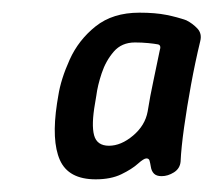

<svg xmlns="http://www.w3.org/2000/svg" viewBox="-20 -725 337 303"><path d="M131 -442Q88 -442 74.5 -472.5Q61 -503 70 -562L72 -574Q76 -600 90 -631Q104 -662 131 -683.5Q158 -705 200 -705Q225 -705 242.5 -701.5Q260 -698 274 -693Q284 -688 291.5 -680Q299 -672 296 -660Q288 -627 281.5 -591.5Q275 -556 270.5 -524Q266 -492 265 -470Q264 -459 254.5 -453Q245 -447 235 -447Q227 -447 223 -451Q219 -455 218 -462Q217 -468 216 -471.5Q215 -475 211 -475Q207 -475 197.5 -466.5Q188 -458 171.5 -450Q155 -442 131 -442ZM152 -495Q171 -495 190 -511Q209 -527 213 -549Q217 -574 222 -597Q227 -620 232 -645Q235 -654 229 -655Q224 -656 214 -657Q204 -658 193 -658Q172 -658 159.5 -643.5Q147 -629 140.5 -609.5Q134 -590 132 -574L130 -562Q124 -528 128.5 -511.5Q133 -495 152 -495Z"/></svg>

Font: Winky Sans Medium
Style: Italic
Weight: 500
Italic angle: -8.97852°
Designer: Simon Atzbach
Foundry: typofactur
Version: Version 1.205